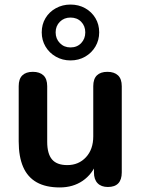

<svg xmlns="http://www.w3.org/2000/svg" viewBox="-20 -812 619 842"><path d="M242 10Q181 10 141 -12.5Q101 -35 81.5 -80Q62 -125 62 -192V-434Q62 -466 78 -481.5Q94 -497 124 -497Q154 -497 170.5 -481.5Q187 -466 187 -434V-190Q187 -138 208 -113Q229 -88 275 -88Q325 -88 357 -122.5Q389 -157 389 -214V-434Q389 -466 405 -481.5Q421 -497 451 -497Q481 -497 497.5 -481.5Q514 -466 514 -434V-56Q514 8 453 8Q424 8 408 -8.5Q392 -25 392 -56V-132L406 -102Q385 -48 342.5 -19Q300 10 242 10ZM289 -547Q254 -547 225 -563.5Q196 -580 179.5 -608Q163 -636 163 -670Q163 -705 179.5 -732.5Q196 -760 225 -776Q254 -792 289 -792Q325 -792 353.5 -776Q382 -760 398.5 -732.5Q415 -705 415 -670Q415 -636 398.5 -608Q382 -580 353.5 -563.5Q325 -547 289 -547ZM289 -604Q318 -604 336 -623Q354 -642 354 -670Q354 -698 336 -716.5Q318 -735 289 -735Q261 -735 242.5 -716.5Q224 -698 224 -670Q224 -642 242.5 -623Q261 -604 289 -604Z"/></svg>

Font: Nunito
Style: Bold
Weight: 700
Designer: Vernon Adams
Foundry: Vernon Adams
Version: Version 3.602